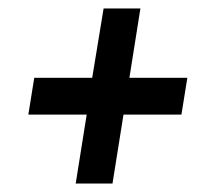

<svg xmlns="http://www.w3.org/2000/svg" viewBox="-20 -532 500 454"><path d="M159 -98 185 -261H47L61 -348H198L225 -512H312L286 -348H423L409 -261H272L246 -98Z"/></svg>

Font: Georama ExtraCondensed Thin Medium
Style: Italic
Weight: 500
Italic angle: -9°
Version: Version 1.001